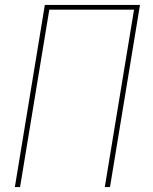

<svg xmlns="http://www.w3.org/2000/svg" viewBox="-20 -755 616 775"><path d="M40 0H61L179 -716H521L403 0H424L545 -735H161Z"/></svg>

Font: Iosevka Sparkle Thin
Style: Italic
Weight: 100
Italic angle: -9°
Designer: Belleve Invis
Foundry: Belleve Invis
Version: Version 4.5.0; ttfautohint (v1.8.3)